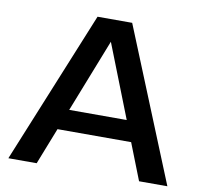

<svg xmlns="http://www.w3.org/2000/svg" viewBox="-78 -784 916 868"><g transform="rotate(10 380.0 -350.0)"><path d="M460 -700H301L15 0H145L211 -168H549L615 0H745ZM248 -263 380 -599 512 -263Z"/></g></svg>

Font: Goli Medium
Style: Regular
Weight: 500
Designer: jaikishan Patel
Foundry: MagicType
Version: Version 1.000;Glyphs 3.2 (3242)